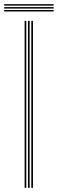

<svg xmlns="http://www.w3.org/2000/svg" viewBox="-48 -900 277 920"><path d="M102 0V-800H110V0ZM70 0V-800H78V0ZM86 0V-800H94V0ZM-28 -873V-880H209V-873ZM-28 -845V-852H209V-845ZM-28 -859V-866H209V-859Z"/></svg>

Font: Big Shoulders Inline Text Thin
Style: Regular
Weight: 100
Designer: Patric King
Foundry: XO Type Co
Version: Version 2.002